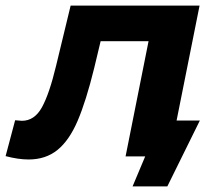

<svg xmlns="http://www.w3.org/2000/svg" viewBox="-67 -558 778 685"><path d="M646 -128 530 107H406L451 0H381L463 -411H292L269 -315Q240 -197 210 -127Q180 -57 138 -23Q96 11 35 11Q-2 11 -47 -1L-13 -129Q5 -127 11 -127Q56 -127 82.5 -175Q109 -223 133 -323L185 -538H645L563 -128Z"/></svg>

Font: Montserrat Alternates
Style: Bold Italic
Weight: 700
Italic angle: -11.3°
Designer: Julieta Ulanovsky
Foundry: Julieta Ulanovsky
Version: Version 7.200